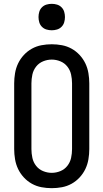

<svg xmlns="http://www.w3.org/2000/svg" viewBox="-20 -974 540 1002"><path d="M250 8Q223 8 196.5 3Q170 -2 146.5 -15Q123 -28 104.5 -48Q86 -68 74.5 -92Q63 -116 58.5 -143Q54 -170 54 -196V-539Q54 -565 58.5 -592Q63 -619 74.5 -643Q86 -667 104.5 -687Q123 -707 146.5 -720Q170 -733 196.5 -738Q223 -743 250 -743Q277 -743 303.5 -738Q330 -733 353.5 -720Q377 -707 395.5 -687Q414 -667 425.5 -643Q437 -619 441.5 -592Q446 -565 446 -539V-196Q446 -170 441.5 -143Q437 -116 425.5 -92Q414 -68 395.5 -48Q377 -28 353.5 -15Q330 -2 303.5 3Q277 8 250 8ZM250 -72Q273 -72 295 -81Q317 -90 331.5 -108.5Q346 -127 351 -150Q356 -173 356 -196V-539Q356 -562 351 -585Q346 -608 331.5 -626.5Q317 -645 295 -654Q273 -663 250 -663Q227 -663 205 -654Q183 -645 168.5 -626.5Q154 -608 149 -585Q144 -562 144 -539V-196Q144 -173 149 -150Q154 -127 168.5 -108.5Q183 -90 205 -81Q227 -72 250 -72ZM250 -816Q236 -816 222.5 -820Q209 -824 199 -834Q189 -844 185 -857.5Q181 -871 181 -885Q181 -899 185 -912.5Q189 -926 199 -936Q209 -946 222.5 -950Q236 -954 250 -954Q264 -954 277.5 -950Q291 -946 301 -936Q311 -926 315 -912.5Q319 -899 319 -885Q319 -871 315 -857.5Q311 -844 301 -834Q291 -824 277.5 -820Q264 -816 250 -816Z"/></svg>

Font: Iosevka Bendy Medium
Style: Regular
Weight: 500
Monospace: yes
Designer: Belleve Invis
Foundry: Belleve Invis
Version: Version 30.1.2